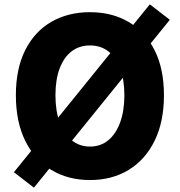

<svg xmlns="http://www.w3.org/2000/svg" viewBox="-20 -814 826 883"><path d="M136 49 44 -22 669 -794 761 -723ZM394 14Q293 14 216 -32.5Q139 -79 96 -166.5Q53 -254 53 -376Q53 -498 96 -583.5Q139 -669 216 -713.5Q293 -758 394 -758Q495 -758 571.5 -713Q648 -668 691 -583Q734 -498 734 -376Q734 -254 691 -166.5Q648 -79 571.5 -32.5Q495 14 394 14ZM394 -140Q443 -140 478 -169Q513 -198 532.5 -251Q552 -304 552 -376Q552 -448 532.5 -499.5Q513 -551 478 -578Q443 -605 394 -605Q345 -605 309.5 -578Q274 -551 254.5 -499.5Q235 -448 235 -376Q235 -304 254.5 -251Q274 -198 309.5 -169Q345 -140 394 -140Z"/></svg>

Font: Noto Sans SC Black
Style: Regular
Weight: 900
Designer: Ryoko NISHIZUKA  (kana, bopomofo & ideographs); Paul D. Hunt (Latin, Greek & Cyrillic); Sandoll Communications , Soo-you
Foundry: Adobe
Version: Version 2.004-H2;hotconv 1.0.118;makeotfexe 2.5.65603